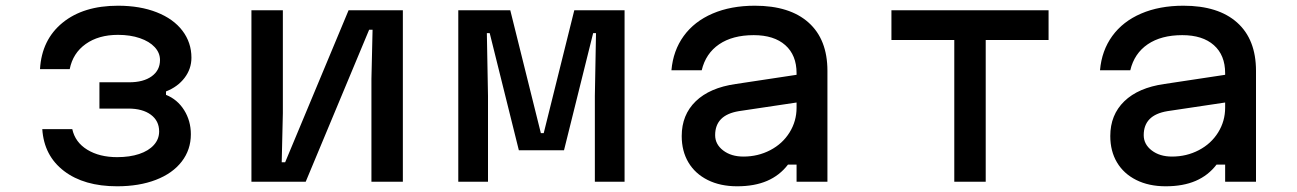

<svg xmlns="http://www.w3.org/2000/svg" viewBox="-20 -636 4540 672"><path d="M128 -184H233Q243 -138 285.5 -112Q328 -86 390 -86Q434 -86 467 -97Q500 -108 518.5 -128.5Q537 -149 537 -176Q537 -213 508 -234.5Q479 -256 429 -256H328V-348H432Q482 -348 511 -369Q540 -390 540 -426Q540 -451 521.5 -471Q503 -491 469.5 -502.5Q436 -514 393 -514Q325 -514 280 -482Q235 -450 224 -394H120Q126 -497 199 -556.5Q272 -616 393 -616Q470 -616 528.5 -593Q587 -570 618.5 -528.5Q650 -487 650 -434Q650 -395 626 -363.5Q602 -332 561 -316V-304Q601 -288 624.5 -250.5Q648 -213 648 -166Q648 -112 616 -70.5Q584 -29 525.5 -6.5Q467 16 390 16Q274 16 204 -37.5Q134 -91 128 -184Z M860 -600H970V-240L966 -68H978L1200 -600H1390V0H1280V-360L1284 -532H1272L1050 0H860Z M1584 -600H1766L1873 -170H1883L1990 -600H2166V0H2062V-300L2066 -520H2056L1954 -110H1796L1694 -520H1684L1688 -300V0H1584Z M2780 -279 2566 -247Q2524 -240 2503.5 -219Q2483 -198 2483 -163Q2483 -131 2511 -109.5Q2539 -88 2582 -88Q2633 -88 2676 -110.5Q2719 -133 2743.5 -172.5Q2768 -212 2768 -259V-380Q2768 -443 2728.5 -478Q2689 -513 2618 -513Q2544 -513 2497 -481Q2450 -449 2436 -390H2330Q2336 -459 2373 -510Q2410 -561 2474 -588.5Q2538 -616 2622 -616Q2744 -616 2810 -557Q2876 -498 2876 -388V0H2768V-60H2738Q2709 -22 2665 -3Q2621 16 2560 16Q2501 16 2457 -6Q2413 -28 2389.5 -67.5Q2366 -107 2366 -160Q2366 -234 2415 -281.5Q2464 -329 2555 -342L2780 -376Z M3320 -496H3100V-600H3650V-496H3430V0H3320Z M4280 -279 4066 -247Q4024 -240 4003.5 -219Q3983 -198 3983 -163Q3983 -131 4011 -109.5Q4039 -88 4082 -88Q4133 -88 4176 -110.5Q4219 -133 4243.5 -172.5Q4268 -212 4268 -259V-380Q4268 -443 4228.5 -478Q4189 -513 4118 -513Q4044 -513 3997 -481Q3950 -449 3936 -390H3830Q3836 -459 3873 -510Q3910 -561 3974 -588.5Q4038 -616 4122 -616Q4244 -616 4310 -557Q4376 -498 4376 -388V0H4268V-60H4238Q4209 -22 4165 -3Q4121 16 4060 16Q4001 16 3957 -6Q3913 -28 3889.5 -67.5Q3866 -107 3866 -160Q3866 -234 3915 -281.5Q3964 -329 4055 -342L4280 -376Z"/></svg>

Font: Martian Mono Custom sWd Rg
Style: Regular
Weight: 400
Width: 6
Monospace: yes
Designer: Alex Havermale
Foundry: Evil Martians
Version: Version 1.000